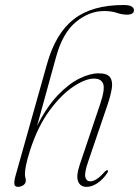

<svg xmlns="http://www.w3.org/2000/svg" viewBox="-20 -738 554 766"><path d="M100 -138.5Q87.5 -99 83.5 -77.5Q79.5 -56 79.5 -43.5Q79.5 -34.5 81.2 -29.5Q83 -24.5 83 -17Q83 -6.5 73.5 0.5Q64 7.5 51.5 7.5Q39.5 7.5 37.5 -2.8Q35.5 -13 42 -37L167.5 -482.5Q202 -605.5 274.8 -661.8Q347.5 -718 473 -718Q496 -718 505.2 -712Q514.5 -706 514.5 -697.5Q514.5 -679.5 486 -679.5Q467.5 -679.5 445.8 -686.8Q424 -694 396 -694Q336 -694 283 -650.5Q230 -607 203.5 -510L128 -236Q166.5 -312 210.5 -358Q254.5 -404 297 -424.8Q339.5 -445.5 373.5 -445.5Q407.5 -445.5 419 -429.8Q430.5 -414 426 -385.2Q421.5 -356.5 408 -317L332 -94Q316 -47.5 320.5 -31Q325 -14.5 340 -14.5Q350.5 -14.5 364.2 -22.5Q378 -30.5 398 -53Q405.5 -60.5 409.5 -58.5Q413 -56.5 408.5 -48.5Q390 -21 368 -6.8Q346 7.5 325.5 7.5Q300.5 7.5 291.8 -14Q283 -35.5 298 -80.5L379.5 -322.5Q399.5 -381.5 391.8 -403Q384 -424.5 355 -424.5Q321 -424.5 272.8 -392.5Q224.5 -360.5 177.5 -296.8Q130.5 -233 100 -138.5Z"/></svg>

Font: Fraunces 72pt S000 Thin
Style: Italic
Weight: 100
Italic angle: -16°
Version: Version 1.000; ttfautohint (v1.8.3)